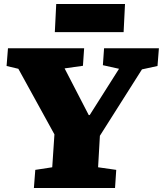

<svg xmlns="http://www.w3.org/2000/svg" viewBox="-20 -943 817 963"><path d="M425 -366H430L577 -598L496 -616L502 -701H777L770 -612L692 -595L481 -262L472 -104L563 -91L557 0H150L157 -91L242 -104L253 -269L72 -598L13 -612L20 -701H402L396 -613L304 -600ZM262 -923H607L600 -782H255Z"/></svg>

Font: Literata Black
Style: Italic
Weight: 900
Italic angle: -2°
Designer: Latin by Veronika Burian and Jose Scaglione. Greek by Irene Vlachou. Cyrillic by Vera Evstafieva
Foundry: TypeTogether
Version: Version 3.002